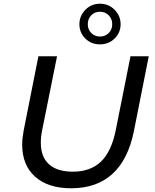

<svg xmlns="http://www.w3.org/2000/svg" viewBox="-20 -1002 831 1030"><path d="M99 -226Q99 -259 107 -302L186 -700H286L206 -303Q199 -269 199 -237Q199 -160 243 -120.5Q287 -81 371 -81Q465 -81 521.5 -135Q578 -189 601 -304L680 -700H778L698 -297Q667 -145 582.5 -68.5Q498 8 362 8Q238 8 168.5 -54Q99 -116 99 -226ZM406 -872Q406 -917 438 -949.5Q470 -982 516 -982Q563 -982 595 -949.5Q627 -917 627 -872Q627 -827 595 -795.5Q563 -764 516 -764Q469 -764 437.5 -795.5Q406 -827 406 -872ZM582 -872Q582 -901 563 -920Q544 -939 516 -939Q488 -939 469.5 -920Q451 -901 451 -872Q451 -844 469.5 -825Q488 -806 516 -806Q545 -806 563.5 -825Q582 -844 582 -872Z"/></svg>

Font: Idrija
Style: Italic
Weight: 500
Italic angle: -11.3°
Designer: Julieta Ulanovsky
Foundry: Julieta Ulanovsky
Version: Version 7.200